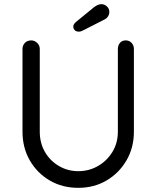

<svg xmlns="http://www.w3.org/2000/svg" viewBox="-20 -895 750 922"><path d="M584 -701Q601 -701 612 -689Q623 -677 623 -660V-263Q623 -186 587.5 -125Q552 -64 492 -28.5Q432 7 356 7Q279 7 218.5 -28.5Q158 -64 123 -125Q88 -186 88 -263V-660Q88 -677 99.5 -689Q111 -701 130 -701Q146 -701 158.5 -689Q171 -677 171 -660V-263Q171 -208 196 -165Q221 -122 263.5 -97.5Q306 -73 356 -73Q407 -73 450 -97.5Q493 -122 519.5 -165Q546 -208 546 -263V-660Q546 -677 556 -689Q566 -701 584 -701ZM359 -743Q346 -743 339 -750Q332 -757 332 -767Q332 -773 335 -778Q338 -783 343 -788L431 -860Q439 -866 448 -870.5Q457 -875 467 -875Q481 -875 493 -864.5Q505 -854 505 -838Q505 -826 498.5 -816Q492 -806 479 -800L381 -750Q376 -747 370 -745Q364 -743 359 -743Z"/></svg>

Font: Quicksand Light Medium
Style: Regular
Weight: 500
Version: Version 3.006